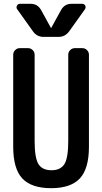

<svg xmlns="http://www.w3.org/2000/svg" viewBox="-20 -985 540 1015"><path d="M357.4 -964.8H415Q425.8 -964.8 430.7 -955.1Q435.5 -945.3 428.7 -935.5L345.7 -819.3Q324.2 -790 290 -790H210Q174.8 -790 154.3 -819.3L71.3 -935.5Q64.5 -944.3 69.3 -954.6Q74.2 -964.8 85 -964.8H142.6Q177.7 -964.8 196.3 -933.6L249 -837.9Q249 -836.9 250 -836.9Q251 -836.9 251 -837.9L303.7 -933.6Q322.3 -964.8 357.4 -964.8ZM49.8 -210V-695.3Q49.8 -710 60.1 -720.2Q70.3 -730.5 85 -730.5H127.9Q142.6 -730.5 152.8 -720.2Q163.1 -710 163.1 -695.3V-240.2Q163.1 -149.4 183.6 -117.2Q204.1 -85 252 -85Q299.8 -85 320.3 -117.2Q340.8 -149.4 340.8 -240.2V-695.3Q340.8 -710 351.1 -720.2Q361.3 -730.5 376 -730.5H415Q429.7 -730.5 439.9 -720.2Q450.2 -710 450.2 -695.3V-210Q450.2 -92.8 401.9 -41.5Q353.5 9.8 250 9.8Q146.5 9.8 98.1 -41.5Q49.8 -92.8 49.8 -210Z"/></svg>

Font: Rounded-L Mgen+ 1m medium
Style: Regular
Weight: 500
Designer: [Source Han Sans]
Ryoko NISHIZUKA  (kana & ideographs); Paul D. Hunt (Latin, Greek & Cyrillic); Wenlong ZHANG  (bopomofo
Version: Version 1.059.20150602